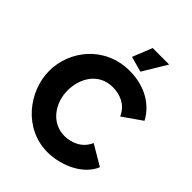

<svg xmlns="http://www.w3.org/2000/svg" viewBox="-253 -1052 1194 1194"><g transform="rotate(45 344.0 -454.5)"><path d="M527 -915H382L330 -785L432 -757ZM27 -361C27 -179 171 6 377 6C495 6 632 -54 674 -159L540 -238C511 -167 440 -140 381 -140C267 -140 194 -242 194 -355C194 -458 253 -568 379 -568C437 -568 508 -546 540 -471L666 -559C618 -651 516 -714 383 -714C159 -714 27 -533 27 -361Z"/></g></svg>

Font: Raleway
Style: ExtraBold
Weight: 800
Designer: Matt McInerney, Pablo Impallari, Rodrigo Fuenzalida
Foundry: Matt McInerney, Pablo Impallari, Rodrigo Fuenzalida
Version: Version 3.000